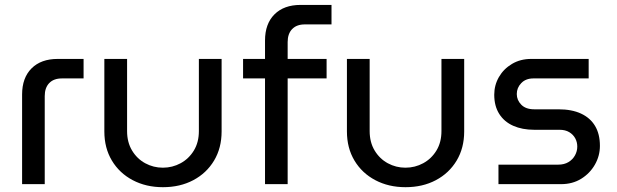

<svg xmlns="http://www.w3.org/2000/svg" viewBox="-20 -750 2511 782"><path d="M70 0V-365Q70 -433 108.5 -471.5Q147 -510 215 -510H320.4V-430.6H232.2Q198.8 -430.6 180.5 -411.6Q162.2 -392.6 162.2 -358.6V0Z M643.6 12.4Q574.8 12.4 520.6 -16.2Q466.4 -44.8 435.7 -96Q405 -147.2 405 -214.6V-510H497.6V-216.2Q497.6 -170.4 518 -136.7Q538.4 -103 571.7 -85Q605 -67 643.2 -67Q682.2 -67 715.7 -85.2Q749.2 -103.4 769.6 -136.9Q790 -170.4 790 -216.2V-510H882.6V-214.6Q882.6 -147.2 851.9 -96Q821.2 -44.8 767.3 -16.2Q713.4 12.4 643.6 12.4Z M1059.4 0V-430.6H970V-510H1059.4V-585Q1059.4 -653 1097.9 -691.5Q1136.4 -730 1204.4 -730H1330.2V-650.6H1221.6Q1188.2 -650.6 1169.9 -631.6Q1151.6 -612.6 1151.6 -578.6V-510H1310.2V-430.6H1151.6V0Z M1631.6 12.4Q1562.8 12.4 1508.6 -16.2Q1454.4 -44.8 1423.7 -96Q1393 -147.2 1393 -214.6V-510H1485.6V-216.2Q1485.6 -170.4 1506 -136.7Q1526.4 -103 1559.7 -85Q1593 -67 1631.2 -67Q1670.2 -67 1703.7 -85.2Q1737.2 -103.4 1757.6 -136.9Q1778 -170.4 1778 -216.2V-510H1870.6V-214.6Q1870.6 -147.2 1839.9 -96Q1809.2 -44.8 1755.3 -16.2Q1701.4 12.4 1631.6 12.4Z M2010.2 0V-79.4H2253.6Q2278 -79.4 2295.3 -89.8Q2312.6 -100.2 2321.9 -117.2Q2331.2 -134.2 2331.2 -152.8Q2331.2 -171.2 2322.9 -186.6Q2314.6 -202 2298.5 -211.7Q2282.4 -221.4 2259.2 -221.4H2156Q2107 -221.4 2070.3 -237.7Q2033.6 -254 2013.3 -286.1Q1993 -318.2 1993 -364.2Q1993 -403.2 2012.1 -436.3Q2031.2 -469.4 2065.3 -489.7Q2099.4 -510 2143.4 -510H2377.6V-430.6H2152.4Q2121.4 -430.6 2103.1 -411.6Q2084.8 -392.6 2084.8 -367Q2084.8 -342.2 2103.2 -323.5Q2121.6 -304.8 2156 -304.8H2254.4Q2309 -304.8 2346.6 -287.3Q2384.2 -269.8 2403.8 -236.8Q2423.4 -203.8 2423.4 -156Q2423.4 -115.2 2403 -79.5Q2382.6 -43.8 2347.2 -21.9Q2311.8 0 2265.4 0Z"/></svg>

Font: MuseoModerno Thin
Style: Regular
Weight: 100
Designer: Pablo Cosgaya, Héctor Gatti, Marcela Romero, and the Authors of The MuseoModerno Project.
Foundry: Omnibus-Type Team
Version: Version 1.003